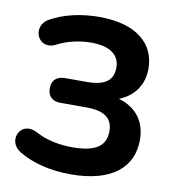

<svg xmlns="http://www.w3.org/2000/svg" viewBox="-81 -788 796 870"><g transform="rotate(10 316.5 -352.5)"><path d="M301 10C493 10 584 -73 584 -198C584 -283 538 -342 458 -365C525 -391 566 -447 566 -522C566 -635 481 -715 307 -715C225 -715 146 -698 82 -662C12 -623 55 -517 135 -557C180 -581 237 -594 290 -594C382 -594 422 -557 422 -502C422 -443 384 -415 302 -415H201C162 -415 141 -394 141 -358C141 -321 162 -301 201 -301H320C403 -301 441 -272 441 -212C441 -144 393 -112 289 -112C223 -112 165 -125 116 -152C38 -192 -9 -90 63 -48C125 -11 207 10 301 10Z"/></g></svg>

Font: SN Pro
Style: Bold
Weight: 700
Designer: Tobias Whetton
Foundry: Supernotes
Version: Version 1.003;Glyphs 3.3 (3324)